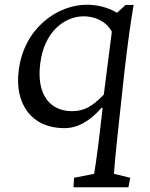

<svg xmlns="http://www.w3.org/2000/svg" viewBox="-20 -533 633 812"><path d="M291 259H523L531 219L462 202C463 182 467 132 478 31L507 -237C521 -355 531 -428 545 -512H511L475 -479C440 -500 395 -513 347 -513C225 -513 81 -416 59 -234C41 -92 115 9 252 9C306 9 360 -19 410 -78L414 -76L397 69C387 150 383 170 378 202L293 219ZM150 -263C166 -398 252 -464 334 -464C379 -464 428 -445 453 -399L419 -133C368 -80 334 -63 284 -63C189 -63 134 -136 150 -263Z"/></svg>

Font: TPK Tissa Web
Style: Italic
Weight: 400
Italic angle: -7°
Designer: Jacques Le Bailly, Suppakit Chalermlarp | Katatrad Co.,Ltd.
Foundry: Jacques Le Bailly, Cadson Demak Co.,Ltd.
Version: Version 5.000;Glyphs 3.1.2 (3151)